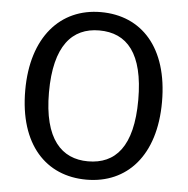

<svg xmlns="http://www.w3.org/2000/svg" viewBox="-51 -751 795 814"><g transform="rotate(5 346.0 -344.5)"><path d="M346 -701C174 -701 55 -570 55 -343C55 -112 174 12 346 12C519 12 637 -116 637 -344C637 -576 519 -701 346 -701ZM346 -623C464 -623 536 -542 536 -344C536 -144 462 -66 346 -66C234 -66 156 -144 156 -343C156 -542 231 -623 346 -623Z"/></g></svg>

Font: FSans
Style: Regular
Weight: 400
Designer: Carrois Corporate & Edenspiekermann AG
Foundry: Carrois Corporate GbR & Edenspiekermann AG
Version: Version 4.106;PS 004.106;hotconv 1.0.70;makeotf.lib2.5.58329